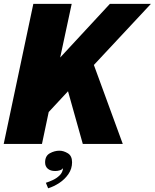

<svg xmlns="http://www.w3.org/2000/svg" viewBox="-20 -758 815 1011"><path d="M410.5 -347.5 443 -501.5 626.5 0H416L318.5 -347.5L392 -335.5L221.5 -152L259.5 -277.5L201 0H-0.5L155.5 -737.5H357.5L278.5 -369.5L231.5 -384.5L558.5 -737.5H774.5ZM270.5 142.5Q246 142.5 231.8 130.5Q217.5 118.5 217.5 97Q217.5 63 242.2 49.2Q267 35.5 293 35.5Q314.5 35.5 337 49Q359.5 62.5 359.5 96.5Q359.5 130.5 340.5 158.2Q321.5 186 292.8 205Q264 224 233.5 233.5L221.5 204.5Q237.5 199.5 257.8 190.2Q278 181 294 165.5Q310 150 312 127Q307 135 295.2 138.8Q283.5 142.5 270.5 142.5Z"/></svg>

Font: Epilogue Black
Style: Italic
Weight: 900
Italic angle: -12°
Designer: Tyler Finck
Foundry: Etcetera Type Co
Version: Version 2.111